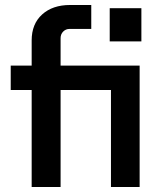

<svg xmlns="http://www.w3.org/2000/svg" viewBox="-20 -750 647 770"><path d="M425 0V-441L476 -389H23V-487H540V0ZM107 0V-588Q107 -654 149 -692Q191 -730 261 -730H346V-634H259Q244 -634 233.5 -623.5Q223 -613 223 -597V0ZM420 -584V-717H547V-584Z"/></svg>

Font: SUSE SemiBold
Style: Regular
Weight: 600
Designer: Rene Bieder
Foundry: SUSE
Version: Version 1.000